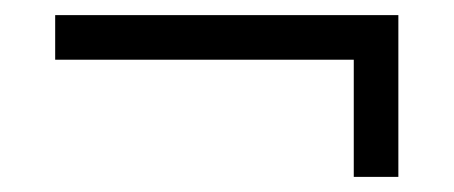

<svg xmlns="http://www.w3.org/2000/svg" viewBox="-20 -434 600 254"><path d="M448 -200V-355H53V-414H507V-200Z"/></svg>

Font: Baskervville
Style: Bold
Weight: 700
Version: Version 1.100